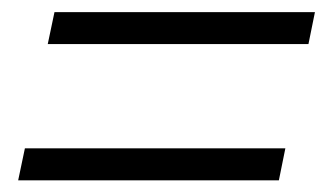

<svg xmlns="http://www.w3.org/2000/svg" viewBox="-20 -466 545 320"><path d="M59.6 -392.6 70.8 -445.8H504.9L494.1 -392.6ZM10.3 -165.5 21.5 -218.8H455.6L444.8 -165.5Z"/></svg>

Font: Reddit Sans Light
Style: Italic
Weight: 300
Italic angle: -11.25°
Designer: Stephen Hutchings
Version: Version 1.013